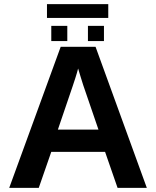

<svg xmlns="http://www.w3.org/2000/svg" viewBox="-20 -916 762 936"><path d="M230 -175.8 168.9 0H24.9L275.9 -688H445.8L695.8 0H553.2L492.2 -175.8ZM360.8 -582Q356 -562.5 347.2 -535.2Q338.4 -507.8 334.5 -496.6L262.2 -284.2H460L385.7 -501Q378.9 -521 373 -541.5Q367.2 -562 360.8 -582ZM209 -828.6V-896H507.8V-828.6ZM408.7 -715.8V-790H486.8V-715.8ZM230 -715.8V-790H308.1V-715.8Z"/></svg>

Font: Arimo
Style: Bold
Weight: 700
Designer: Steve Matteson
Foundry: Monotype Imaging Inc.
Version: Version 1.33